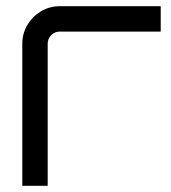

<svg xmlns="http://www.w3.org/2000/svg" viewBox="-20 -600 552 620"><path d="M52 0V-459Q52 -492 68.5 -519.5Q85 -547 112.5 -563.5Q140 -580 173 -580H499V-498H173Q157 -498 145.5 -486.5Q134 -475 134 -459V0Z"/></svg>

Font: Orbitron
Style: Regular
Weight: 400
Designer: Matt McInerney
Foundry: The League of Moveable Type
Version: Version 2.001